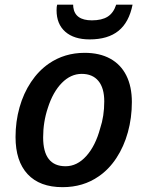

<svg xmlns="http://www.w3.org/2000/svg" viewBox="-20 -772 615 802"><path d="M44.9 -199.7Q44.9 -264.2 61.5 -323.2Q78.1 -382.3 109.6 -429.4Q141.1 -476.6 184.1 -506.3Q249.5 -551.3 333.5 -551.3Q396 -551.3 440.2 -527.1Q484.4 -502.9 507.6 -456.8Q530.8 -410.6 530.8 -345.7Q530.8 -279.8 514.2 -219.7Q497.6 -159.7 466.3 -112.1Q435.1 -64.5 392.1 -35.2Q327.6 9.8 241.2 9.8Q146 9.8 95.5 -44.4Q44.9 -98.6 44.9 -199.7ZM398.4 -235.8Q415.5 -286.6 415.5 -348.6Q415.5 -404.3 391.1 -433.8Q366.7 -463.4 321.3 -463.4Q275.4 -463.4 238 -425.3Q200.7 -387.2 179.7 -320.8Q160.2 -262.2 160.2 -198.2Q160.2 -77.6 253.9 -77.6Q302.2 -77.6 340.6 -120.4Q378.9 -163.1 398.4 -235.8ZM216.3 -729Q216.3 -745.1 218.8 -752.4H285.6Q285.6 -745.1 286.1 -742.2Q293 -687 363.8 -687Q405.3 -687 429.7 -702.4Q454.1 -717.8 465.3 -752.4H533.7Q519 -678.7 474.9 -643.1Q430.7 -607.4 354.5 -607.4Q289.1 -607.4 252.7 -639.4Q216.3 -671.4 216.3 -729Z"/></svg>

Font: Viking Open Sans Light
Style: Bold Italic
Weight: 600
Italic angle: -12°
Foundry: Ascender Corporation
Version: Version 2.000